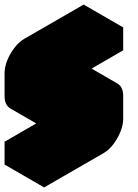

<svg xmlns="http://www.w3.org/2000/svg" viewBox="-63 -770 603 840"><path d="M217 -200Q182 -180 156 -195Q130 -210 130 -250V-350Q130 -377 142 -406.5Q154 -436 174 -461.5Q194 -487 217 -500L476 -650V-550L217 -400V-300L390 -400Q424 -420 450 -405Q476 -390 476 -350V-250Q476 -224 464 -194Q452 -164 432.5 -138.5Q413 -113 390 -100L130 50V-50L390 -200V-300ZM390 -300V-200L217 -300V-400ZM390 -200 130 -50 -43 -150 217 -300ZM130 -50V50L-43 -50V-150ZM450 -405Q424 -420 390 -400L217 -300L43 -400L217 -500Q251 -520 277 -505ZM476 -650 217 -500Q194 -487 174 -461.5Q154 -436 142 -406.5Q130 -377 130 -350V-250Q130 -210 156 -195L-17 -295Q-43 -310 -43 -350V-450Q-43 -477 -31 -506.5Q-19 -536 0.7 -561.5Q20.4 -587 43 -600L303 -750Z"/></svg>

Font: Nabla Normal
Style: Regular
Weight: 400
Designer: Arthur Reinders Folmer
Version: Version 1.000